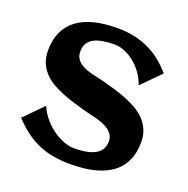

<svg xmlns="http://www.w3.org/2000/svg" viewBox="-130 -843 957 979"><g transform="rotate(20 348.5 -353.0)"><path d="M655.8 -214.8Q655.8 -169.4 644.3 -134.8Q632.8 -100.1 612.1 -74.7Q591.3 -49.3 563 -32.2Q534.7 -15.1 501.2 -4.9Q467.8 5.4 430.4 9.8Q393.1 14.2 354.5 14.2Q303.7 14.2 260.7 6.6Q217.8 -1 179.9 -17.3Q142.1 -33.7 107.2 -59.6Q72.3 -85.4 37.6 -122.6L137.2 -223.6Q150.9 -189.9 174.8 -161.4Q198.7 -132.8 227.3 -112.3Q255.9 -91.8 286.6 -80.1Q317.4 -68.4 344.7 -68.4Q377 -68.4 405.3 -73Q433.6 -77.6 454.6 -88.4Q475.6 -99.1 487.5 -116.9Q499.5 -134.8 499.5 -161.6Q499.5 -182.1 490.2 -196.8Q481 -211.4 466.1 -221.9Q451.2 -232.4 432.1 -239.7Q413.1 -247.1 393.3 -252.2Q373.5 -257.3 354.5 -261.5Q335.4 -265.6 320.8 -270Q292 -278.3 260.7 -287.8Q229.5 -297.4 199.2 -309.6Q168.9 -321.8 141.8 -337.6Q114.7 -353.5 94.2 -375.2Q73.7 -397 61.5 -425.5Q49.3 -454.1 49.3 -491.2Q49.3 -535.6 60.3 -570.1Q71.3 -604.5 91.3 -629.9Q111.3 -655.3 138.7 -672.6Q166 -689.9 198.7 -700.4Q231.4 -710.9 268.3 -715.6Q305.2 -720.2 343.8 -720.2Q396.5 -720.2 439.7 -710.4Q482.9 -700.7 519.5 -682.6Q556.2 -664.6 586.7 -639.4Q617.2 -614.3 644 -583.5L544.4 -482.4Q532.7 -517.6 512 -545.9Q491.2 -574.2 465.8 -594.5Q440.4 -614.7 412.6 -625.7Q384.8 -636.7 358.9 -636.7Q325.2 -636.7 296.9 -632.1Q268.6 -627.4 248.3 -616.9Q228 -606.4 216.8 -588.6Q205.6 -570.8 205.6 -544.4Q205.6 -523.4 213.9 -508.8Q222.2 -494.1 236.1 -483.9Q250 -473.6 267.6 -467Q285.2 -460.4 304 -455.6Q322.8 -450.7 341.1 -447Q359.4 -443.4 374.5 -439Q403.8 -430.7 436 -421.4Q468.3 -412.1 499.5 -399.7Q530.8 -387.2 559.1 -371.1Q587.4 -355 608.9 -332.8Q630.4 -310.5 643.1 -281.5Q655.8 -252.4 655.8 -214.8Z"/></g></svg>

Font: Aclonica
Style: Regular
Weight: 400
Designer: Astigmatic (AOETI)
Foundry: Astigmatic (AOETI)
Version: Version 1.000